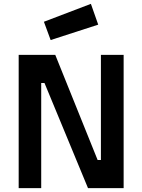

<svg xmlns="http://www.w3.org/2000/svg" viewBox="-20 -977 738 997"><path d="M77 0H194V-546H211L437 0H622V-692H504V-146H487L267 -692H77ZM208 -864 243 -769 490 -849 452 -957Z"/></svg>

Font: TitilliumText22L
Style: 800 wt
Weight: 800
Designer: Campivisivi
Foundry: Campivisivi
Version: 1.000